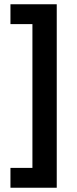

<svg xmlns="http://www.w3.org/2000/svg" viewBox="-20 -751 361 900"><path d="M29 129V36H132V-638H29V-731H246V129Z"/></svg>

Font: Wix Madefor Text SemiBold
Style: Regular
Weight: 600
Designer: Dalton Maag Ltd
Foundry: Dalton Maag Ltd
Version: Version 3.100